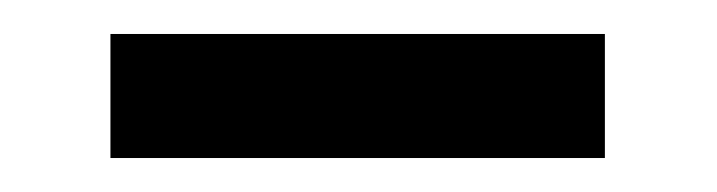

<svg xmlns="http://www.w3.org/2000/svg" viewBox="-20 -343 422 113"><path d="M45 -323H336V-250H45Z"/></svg>

Font: Source Han Serif CN Heavy
Style: Regular
Weight: 900
Designer: Ryoko NISHIZUKA  (kana & ideographs); Frank Grießhammer (Latin, Greek & Cyrillic); Wenlong ZHANG  (bopomofo); Sandoll Co
Foundry: Adobe Systems Incorporated
Version: Version 1.000;PS 1;hotconv 16.6.53;makeotf.lib2.5.65590